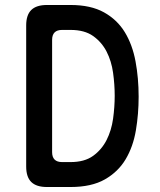

<svg xmlns="http://www.w3.org/2000/svg" viewBox="-20 -750 640 770"><path d="M168 0Q126 0 105.5 -20Q85 -40 85 -82V-648Q85 -690 105.5 -710Q126 -730 168 -730H263Q344 -730 397 -700.5Q450 -671 480.5 -621Q511 -571 523.5 -504Q536 -437 536 -362Q536 -293 525 -227.5Q514 -162 484 -111.5Q454 -61 400.5 -30.5Q347 0 263 0ZM189 -140Q189 -120 199 -110Q209 -100 229 -100H263Q319 -100 353.5 -125Q388 -150 407.5 -188.5Q427 -227 433.5 -274Q440 -321 440 -366Q440 -411 433.5 -458Q427 -505 407.5 -543Q388 -581 353.5 -605.5Q319 -630 263 -630H229Q209 -630 199 -620Q189 -610 189 -590Z"/></svg>

Font: Maple Mono Medium
Style: Regular
Weight: 500
Monospace: yes
Designer: subframe7536
Version: Version 7.000